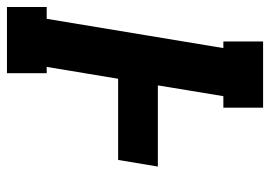

<svg xmlns="http://www.w3.org/2000/svg" viewBox="-143 -643 775 551"><g transform="rotate(90 244.5 -367.5)"><path d="M-11 0V-114H23L107 -621H88V-735H278V-621H245L214 -433H447L428 -319H195L161 -114H179V0Z"/></g></svg>

Font: Iosevka Curly Slab HvObl
Style: Regular
Weight: 900
Italic angle: -9°
Monospace: yes
Designer: Belleve Invis
Foundry: Belleve Invis
Version: Version 11.1.0; ttfautohint (v1.8.3)